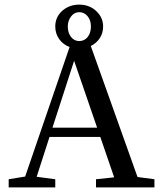

<svg xmlns="http://www.w3.org/2000/svg" viewBox="-20 -811 713 831"><path d="M17.6 0V-35.2L88.9 -46.9L281.2 -607.4Q252.9 -618.2 236.1 -641.8Q219.2 -665.5 219.2 -696.3Q219.2 -737.3 249.5 -764.2Q279.8 -791 322.8 -791Q366.7 -791 396.5 -763.2Q426.3 -735.4 426.3 -696.3Q426.3 -668 411.9 -646Q397.5 -624 373 -611.8L575.2 -44.9L648.4 -35.2V0H395.5V-35.2L474.1 -43.5L414.1 -218.3H194.3L138.7 -45.9L219.2 -35.2V0ZM322.8 -633.3Q345.7 -633.3 359.6 -651.1Q373.5 -668.9 373.5 -696.3Q373.5 -723.6 358.9 -741Q344.2 -758.3 322.8 -758.3Q301.3 -758.3 287.4 -739.5Q273.4 -720.7 273.4 -696.3Q273.4 -668.9 287.4 -651.1Q301.3 -633.3 322.8 -633.3ZM300.8 -547.9 207 -258.3H400.4Z"/></svg>

Font: Elstob 8pt
Style: Regular
Weight: 400
Designer: Peter S. Baker
Version: Version 1.015